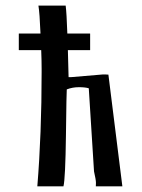

<svg xmlns="http://www.w3.org/2000/svg" viewBox="-20 -658 503 678"><path d="M111.8 0Q127 -185.5 127 -403.3V-414.6Q127 -444.3 125.5 -481H46.9Q46.4 -481 46.4 -481.4V-539.1Q46.4 -539.6 46.9 -539.6H123Q120.1 -611.8 115.7 -638.2H211.9Q215.3 -611.8 217.8 -539.6H297.9Q298.3 -539.6 298.3 -539.1V-481.4Q298.3 -481 297.9 -481H219.7Q220.7 -454.1 222.2 -385.7H231.9L342.3 -395Q347.7 -395.5 362.8 -394.5L412.1 0H318.4Q318.8 -2.4 318.8 -12.7Q318.8 -22.9 312 -52.7L293.5 -346.2Q281.2 -350.1 258.5 -350.1Q235.8 -350.1 215.8 -342.3Q214.8 -336.9 212.9 -182.1Q210.9 -27.3 204.1 0Z"/></svg>

Font: Panteley
Style: Regular
Weight: 500
Designer: Kalashnikov Yuriy
Foundry: Øêîëà ïàâà èìåíè ñâÿòîãî àâíîàïîñòîëüíîãî Âëàäèìèà
Version: Version 1.80 April 12, 2018